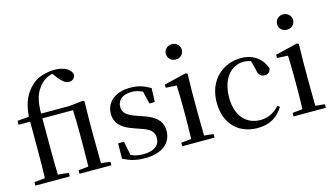

<svg xmlns="http://www.w3.org/2000/svg" viewBox="-92 -1138 2564 1472"><g transform="rotate(-15 1190.0 -402.5)"><path d="M464 0H639V-28L566 -36L564 -230V-383L567 -526L555 -534L447 -522H221C221 -627 242 -683 275 -724C302 -761 340 -786 383 -794L412 -756C442 -719 465 -701 491 -701C521 -701 540 -721 542 -747C533 -791 477 -820 408 -820C338 -820 268 -798 224 -757C169 -704 133 -641 124 -523L32 -515V-484H124V-230C124 -166 123 -101 121 -36L36 -28V0H309V-28L224 -37C222 -101 221 -166 221 -230V-484H464C467 -431 468 -381 468 -308V-230C468 -176 467 -92 466 -36L386 -28V0Z M904 15C1042 15 1116 -52 1116 -145C1116 -217 1076 -265 974 -299L922 -317C848 -342 820 -369 820 -415C820 -467 860 -503 933 -503C965 -503 992 -496 1020 -481L1043 -382H1086L1090 -492C1038 -522 994 -537 932 -537C807 -537 737 -470 737 -382C737 -305 788 -260 871 -232L924 -213C1006 -188 1030 -159 1030 -112C1030 -55 985 -18 899 -18C859 -18 829 -25 801 -38L779 -149H732L731 -27C786 1 836 15 904 15Z M1326 -655C1361 -655 1390 -680 1390 -716C1390 -751 1361 -777 1326 -777C1291 -777 1263 -751 1263 -716C1263 -680 1291 -655 1326 -655ZM1281 0H1458V-28L1384 -36L1382 -230V-382L1385 -526L1372 -534L1195 -491V-466L1281 -461C1283 -411 1285 -362 1285 -294V-230C1285 -176 1284 -92 1282 -36L1202 -28V0Z M1797 15C1896 15 1957 -25 2003 -98L1986 -111C1944 -63 1893 -39 1834 -39C1722 -39 1645 -122 1645 -266C1645 -414 1721 -504 1821 -504C1841 -504 1860 -501 1880 -494L1899 -420C1904 -378 1924 -362 1955 -362C1979 -362 1995 -374 2002 -400C1981 -481 1906 -537 1812 -537C1669 -537 1543 -436 1543 -254C1543 -84 1649 15 1797 15Z M2209 -655C2244 -655 2273 -680 2273 -716C2273 -751 2244 -777 2209 -777C2174 -777 2146 -751 2146 -716C2146 -680 2174 -655 2209 -655ZM2164 0H2341V-28L2267 -36L2265 -230V-382L2268 -526L2255 -534L2078 -491V-466L2164 -461C2166 -411 2168 -362 2168 -294V-230C2168 -176 2167 -92 2165 -36L2085 -28V0Z"/></g></svg>

Font: Noto Serif JP Medium
Style: Regular
Weight: 500
Designer: Ryoko NISHIZUKA 西塚涼子 (kana & ideographs); Frank Grießhammer (Latin, Greek & Cyrillic); Wenlong ZHANG 张文龙 (bopomofo); San
Foundry: Adobe
Version: Version 2.001;hotconv 1.1.0;makeotfexe 2.6.0